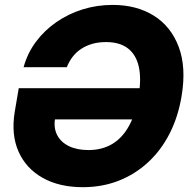

<svg xmlns="http://www.w3.org/2000/svg" viewBox="-20 -759 779 790"><path d="M320.8 11.2Q224.1 11.2 155.8 -27.1Q87.4 -65.4 56.4 -135Q25.4 -204.6 40.5 -298.3L57.1 -396H597.7L576.7 -267.6H168.9L206.5 -271.5Q200.2 -232.4 215.3 -203.1Q230.5 -173.8 263.7 -157.7Q296.9 -141.6 343.8 -141.6Q400.9 -141.6 442.9 -167.2Q484.9 -192.9 511.7 -242.7Q538.6 -292.5 550.3 -363.8Q562 -434.1 551.3 -483.6Q540.5 -533.2 506.8 -559.6Q473.1 -585.9 416 -585.9Q386.2 -585.9 360.8 -578.9Q335.4 -571.8 314.7 -558.3Q293.9 -544.9 279.1 -525.6Q264.2 -506.3 254.9 -482.4H77.1Q92.8 -540 127.7 -586.9Q162.6 -633.8 211.9 -668Q261.2 -702.1 320.3 -720.5Q379.4 -738.8 443.4 -738.8Q542 -738.8 612.8 -694.6Q683.6 -650.4 715.3 -566.2Q747.1 -481.9 727.1 -363.3Q712.9 -277.8 677.5 -208.7Q642.1 -139.6 588.6 -90.6Q535.2 -41.5 467.5 -15.1Q399.9 11.2 320.8 11.2Z"/></svg>

Font: Inter 28pt ExtraBold
Style: Italic
Weight: 800
Italic angle: -9.3988°
Designer: Rasmus Andersson
Foundry: rsms
Version: Version 4.001;git-66647c0bb